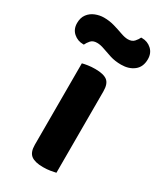

<svg xmlns="http://www.w3.org/2000/svg" viewBox="-225 -769 713 845"><g transform="rotate(30 131.0 -347.0)"><path d="M63 -281.9H206.9V-0.1Q197.9 2.3 180.4 5.1Q163 8 142.8 8Q101.6 8 82.3 -6.8Q63 -21.7 63 -59.5ZM206.9 -234.5H63V-473.2Q72.2 -475.9 89.7 -478.6Q107.1 -481.3 127.4 -481.3Q169.2 -481.3 188.1 -466.9Q206.9 -452.4 206.9 -413.8ZM47.4 -696.4Q75.4 -696.4 100.8 -689Q126.1 -681.6 147.8 -673.8Q169.4 -666 185 -666Q205.8 -666 216.8 -678.4Q227.8 -690.8 232.5 -701.9H237.1Q265 -701.9 285.4 -683.4Q305.8 -665 305.8 -634Q305.8 -594.7 280.1 -574.5Q254.4 -554.3 215 -554.3Q184.2 -554.3 159.1 -562.2Q134.1 -570.2 113.7 -577.6Q93.4 -585 76.7 -585Q55.8 -585 45.3 -573Q34.8 -560.9 29.4 -548.9H25.6Q-2.4 -548.9 -23.1 -567.1Q-43.9 -585.3 -43.9 -616.7Q-43.9 -643.8 -30.5 -661.6Q-17.2 -679.3 4.2 -687.9Q25.6 -696.4 47.4 -696.4Z"/></g></svg>

Font: Baloo Bhaina 2
Style: Regular
Weight: 400
Designer: Yesha Goshar, Manish Minz, Shuchita Grover and Ek Type
Foundry: Ek Type
Version: Version 1.700